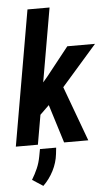

<svg xmlns="http://www.w3.org/2000/svg" viewBox="-63 -791 614 1062"><g transform="rotate(-5 243.5 -260.0)"><path d="M253.9 -750.5 123.5 0H1L131.3 -750.5ZM486.8 -528.3 257.8 -266.6 127 -139.6 106 -250.5 208 -370.6 333 -528.3ZM269 0 190.9 -250.5 281.2 -331.1 403.3 0ZM222.7 24.9 218.8 60.1Q213.4 107.9 190.9 151.9Q168.5 195.8 133.8 229.5L74.2 190.9Q92.3 161.1 105.5 130.9Q118.7 100.6 125 66.4L132.8 24.9Z"/></g></svg>

Font: Roboto Condensed SemiBold
Style: Italic
Weight: 600
Italic angle: -12°
Designer: Christian Robertson
Foundry: Google
Version: Version 3.008; 2023